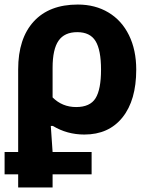

<svg xmlns="http://www.w3.org/2000/svg" viewBox="-20 -576 658 836"><path d="M209 -280.8V-151.9Q251 -109.9 311.5 -109.9Q372.1 -109.9 396 -148.2Q419.9 -186.5 419.9 -272.5Q419.9 -358.4 396 -397.2Q372.1 -436 316.4 -436Q260.7 -436 234.9 -398.7Q209 -361.3 209 -280.8ZM573.2 -272.9Q573.2 -139.6 513.4 -64.9Q453.6 9.8 347.2 9.8Q272 9.8 210 -27.8H201.2L209 85.9H378.9V183.1H209V240.2H59.1V183.1H0V85.9H59.1V-273.9Q59.1 -408.2 126.7 -482.2Q194.3 -556.2 318.8 -556.2Q394.5 -556.2 452.1 -521.7Q509.8 -487.3 541.5 -422.9Q573.2 -358.4 573.2 -272.9Z"/></svg>

Font: NotoSans-Bold
Style: Bold
Weight: 700
Designer: Monotype Design team
Foundry: Monotype Imaging Inc.
Version: Version 1.04